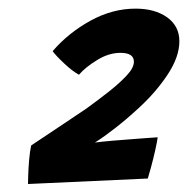

<svg xmlns="http://www.w3.org/2000/svg" viewBox="-20 -682 446 456"><path d="M354.5 -356Q353.5 -347 348.8 -325.8Q344 -304.5 338.5 -284.2Q333 -264 331 -258L46.5 -245Q46.5 -249 47 -265.8Q47.5 -282.5 49.2 -302.5Q51 -322.5 54 -336.5Q77 -351.5 109.5 -373.5Q142 -395.5 183.5 -423Q212 -443.5 238 -464Q264 -484.5 281 -502.8Q298 -521 298 -535.5Q298 -556.5 266 -556.5Q238.5 -556.5 210.8 -539.5Q183 -522.5 167.5 -504.5Q152 -513 132.8 -531Q113.5 -549 105 -560.5Q142.5 -604 194.8 -632.8Q247 -661.5 302 -661.5Q348 -661.5 377 -640.8Q406 -620 406 -584Q406 -547 378.2 -505Q350.5 -463 309.5 -425.5Q282 -400 254.5 -378.5Q227 -357 205.5 -343.5Q220.5 -345.5 247 -347.8Q273.5 -350 302.5 -352.2Q331.5 -354.5 354.5 -356Z"/></svg>

Font: Grandstander SemiBold
Style: Italic
Weight: 600
Italic angle: -15°
Designer: Tyler Finck
Foundry: Etcetera Type Co
Version: Version 1.200; ttfautohint (v1.8.3)